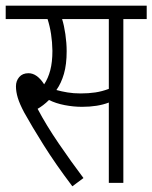

<svg xmlns="http://www.w3.org/2000/svg" viewBox="-20 -642 535 674"><path d="M413 -575V0H362V-282Q323 -267 268 -267Q238 -267 207 -273Q176 -279 152 -291Q142 -281 131.5 -273Q121 -265 112 -260Q142 -203 186 -138.5Q230 -74 273 -17L234 12Q175 -66 133 -133Q91 -200 65 -247Q49 -277 42.5 -298.5Q36 -320 36 -339Q36 -358 47.5 -371.5Q59 -385 80 -385Q110 -385 135 -346Q149 -367 156.5 -395.5Q164 -424 164 -464Q163 -525 147 -575H0V-622H495V-575ZM263 -314Q291 -314 314.5 -317.5Q338 -321 362 -330V-575H198Q205 -553 209.5 -522Q214 -491 214 -462Q214 -416 204.5 -383Q195 -350 178 -326Q196 -321 217 -317.5Q238 -314 263 -314Z"/></svg>

Font: Noto Sans ExtraCondensed Light
Style: Italic
Weight: 300
Width: 2
Italic angle: -12°
Designer: Monotype Design Team
Foundry: Monotype Imaging Inc.
Version: Version 2.013; ttfautohint (v1.8.4.7-5d5b)